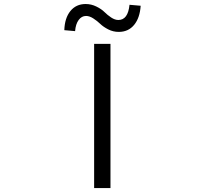

<svg xmlns="http://www.w3.org/2000/svg" viewBox="-20 -955 1040 975"><path d="M458 0V-732.4H541V0ZM583 -793Q554.7 -793 529.8 -805.7Q504.9 -818.4 489.3 -833.5Q473.6 -848.6 454.1 -861.3Q434.6 -874 417 -874Q394.5 -874 379.4 -853.5Q364.3 -833 361.3 -796.9L306.6 -801.8Q308.6 -863.3 337.4 -898.9Q366.2 -934.6 415 -934.6Q443.4 -934.6 469.2 -921.9Q495.1 -909.2 510.3 -894Q525.4 -878.9 544.4 -866.2Q563.5 -853.5 581.1 -853.5Q629.9 -853.5 637.7 -930.7L694.3 -925.8Q690.4 -864.3 661.1 -828.6Q631.8 -793 583 -793Z"/></svg>

Font: Gen Shin Gothic Monospace Normal
Style: Regular
Weight: 350
Designer: [Source Han Sans]
Ryoko NISHIZUKA  (kana & ideographs); Paul D. Hunt (Latin, Greek & Cyrillic); Wenlong ZHANG  (bopomofo
Version: Version 1.002.20150607